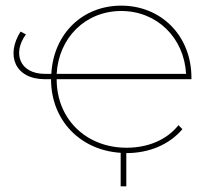

<svg xmlns="http://www.w3.org/2000/svg" viewBox="-20 -540 753 681"><path d="M181 -278C188 -406 283 -501 410 -501C537 -501 633 -406 640 -278ZM408 121H428V3H429C507 3 580 -26 627 -82L613 -96C570 -42 502 -16 429 -16C287 -16 181 -116 181 -259H659V-264C659 -414 551 -520 410 -520C273 -520 170 -421 162 -278H140C48 -278 24 -353 72 -418L53 -428C0 -345 32 -259 140 -259H161C161 -113 265 -7 408 2Z"/></svg>

Font: Montserrat-Alt1 Thin
Style: Regular
Weight: 100
Designer: Differentunic
Foundry: Differentunic
Version: Version 7.222